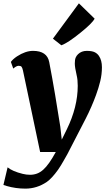

<svg xmlns="http://www.w3.org/2000/svg" viewBox="-77 -871 627 1144"><path d="M2 -462.4 -12.2 -502Q0 -519 24.4 -535.2Q74.7 -567.9 119.6 -567.9Q203.6 -567.9 216.3 -501Q234.9 -404.3 251 -308.6L282.2 -116.7L291 -39.1L320.8 -99.6Q386.2 -233.4 386.2 -359.9Q386.2 -396.5 379.9 -421.9Q368.7 -469.7 368.7 -492.2Q368.7 -514.6 373.5 -526.9Q378.4 -539.1 388.2 -548.3Q408.7 -567.9 439.9 -567.9Q471.2 -567.9 487.3 -559.8Q503.4 -551.8 512.7 -537.6Q530.3 -511.7 530.3 -470.2Q530.3 -428.7 520.5 -387.9Q510.7 -347.2 495.1 -304.7Q469.2 -233.9 434.6 -166L324.2 47.9L303.7 84Q294.9 100.1 286.6 113.3L269.5 139.6Q231.9 192.4 201.2 213.4Q142.6 252.9 74.2 252.9Q17.1 252.9 -37.1 237.3Q-50.3 233.9 -56.6 231L-31.7 126Q-2.9 149.9 58.6 165Q80.1 170.4 102.1 170.4Q124 170.4 143.3 163.3Q162.6 156.2 180.7 140.1Q214.4 110.4 255.4 34.7H162.1L59.6 -451.7Q56.2 -466.8 51.5 -472.9Q46.9 -479 33.9 -479Q21 -479 2 -462.4ZM238.3 -640.6 393.1 -851.1 486.8 -759.8Q472.7 -732.4 402.8 -676.3Q327.6 -615.2 288.6 -601.1Z"/></svg>

Font: Merriweather
Style: Heavy Italic
Weight: 900
Italic angle: -7°
Designer: Eben Sorkin
Foundry: Eben Sorkin
Version: Version 1.001